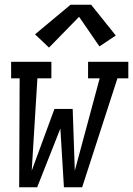

<svg xmlns="http://www.w3.org/2000/svg" viewBox="-20 -791 562 811"><path d="M61 0 63 -460H27V-530H197V-460H138L114 -70L210 -331H287L296 -70L401 -460H352V-530H522V-460H476L327 0H250L235 -248L137 0ZM187 -590 128 -646 278 -771H365L469 -641L400 -595L314 -720Z"/></svg>

Font: Iosevka Slab Oblique
Style: Regular
Weight: 400
Italic angle: -9°
Monospace: yes
Designer: Belleve Invis
Foundry: Belleve Invis
Version: Version 11.1.1; ttfautohint (v1.8.3)